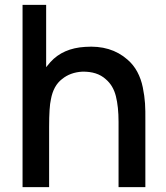

<svg xmlns="http://www.w3.org/2000/svg" viewBox="-20 -770 681 790"><path d="M504.4 -524.9Q529.3 -503.4 544.9 -474.4Q560.5 -445.3 567.6 -410.2Q574.7 -375 576.7 -344.7Q578.6 -314.5 578.1 -272.9V0H467.8V-268.6Q467.8 -330.6 456.8 -374.3Q445.8 -418 415.5 -443.8Q379.9 -476.6 317.9 -475.1Q269 -472.2 235.4 -444.8Q199.7 -417.5 189.5 -361.3Q182.1 -330.1 182.1 -247.1V0H72.8V-750H169.9V-493.7L187.5 -514.6Q239.3 -571.8 330.1 -577.1Q436 -585 504.4 -524.9Z"/></svg>

Font: Manrope3 Semibold
Style: Regular
Weight: 600
Width: 4
Designer: Mikhail Sharanda
Foundry: Mikhail Sharanda
Version: Version 3.000;PS 003.000;hotconv 1.0.88;makeotf.lib2.5.64775